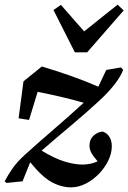

<svg xmlns="http://www.w3.org/2000/svg" viewBox="-34 -780 552 826"><path d="M46 -271 67 -430 146 -494Q209 -475 268 -454.5Q327 -434 389 -407L423 -479L486 -490L496 -480Q486 -452 458.5 -416.5Q431 -381 388 -342Q328 -287 266.5 -235.5Q205 -184 145 -132Q201 -98 244 -85Q287 -72 321 -72Q356 -72 386 -86Q366 -109 358.5 -123.5Q351 -138 351 -154Q351 -180 368 -196Q385 -212 408 -214Q428 -207 437.5 -190Q447 -173 447 -151Q447 -120 431.5 -88.5Q416 -57 390.5 -31Q365 -5 334 10.5Q303 26 272 26Q229 26 187.5 3Q146 -20 96 -82L63 0L-6 7L-14 0Q2 -30 21 -57Q40 -84 74 -115Q136 -171 199.5 -225.5Q263 -280 326 -338Q277 -352 230 -363Q183 -374 128 -385L91 -264ZM228 -759 328 -645 472 -760 498 -735 341 -555H288L196 -737Z"/></svg>

Font: Source Serif 4 Semibold
Style: Italic
Weight: 600
Italic angle: -12°
Designer: Frank Grießhammer
Foundry: Adobe
Version: Version 4.005;hotconv 1.1.0;makeotfexe 2.6.0